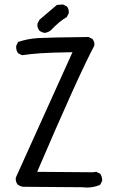

<svg xmlns="http://www.w3.org/2000/svg" viewBox="-20 -842 540 865"><path d="M370.6 2.9Q403.3 2.9 431.2 -9.3L439.9 -26.4Q440.4 -29.3 440.4 -32.2Q440.4 -35.2 439.5 -39.6Q438 -49.8 431.6 -59.1L414.1 -67.9L397.5 -65.9L147.5 -67.9Q330.6 -495.6 404.8 -636.2Q405.3 -638.7 405.3 -643.1Q405.3 -647.5 403.3 -654.1Q401.4 -660.6 396.5 -666.5L378.9 -675.3Q199.2 -673.3 151.4 -670.4Q103.5 -667.5 61.5 -652.8L53.2 -635.7Q52.7 -633.3 52.7 -630.9Q52.7 -614.7 61.5 -602.1L79.1 -593.3Q119.6 -599.1 162.4 -602.1Q205.1 -605 306.6 -606.9L51.3 -42Q50.8 -39.6 50.8 -37.1Q50.8 -21.5 59.6 -10.7Q70.3 -2.4 84.5 -0.5L347.2 1.5Q359.4 2.9 370.6 2.9ZM289.6 -782.2Q290 -785.2 290 -786.6Q290 -788.1 289.8 -789.8Q289.6 -791.5 289.3 -794.2Q289.1 -796.9 288.3 -799.6Q287.6 -802.2 286.6 -804.2Q284.7 -809.1 281.2 -813L263.7 -821.8L236.3 -819.8L157.7 -752.9L148.9 -735.4Q148.4 -732.4 148.4 -728Q148.4 -723.6 150.4 -717Q152.3 -710.4 157.2 -704.1Q168 -695.8 181.6 -693.8Q195.8 -695.8 208 -704.6Q248.5 -747.1 280.8 -765.1Z"/></svg>

Font: Bakudai
Style: Light
Weight: 300
Version: Version 1.48